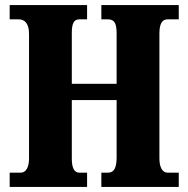

<svg xmlns="http://www.w3.org/2000/svg" viewBox="-20 -734 738 754"><path d="M18 0H322V-56H291C271 -56 262 -76 262 -111V-341H438V-116C438 -76 428 -56 405 -56H378V0H682V-56H638C619 -56 606 -75 606 -112V-602C606 -643 618 -658 638 -658H682V-714H378V-658H404C429 -658 438 -643 438 -602V-405H262V-605C262 -643 271 -658 291 -658H322V-714H18V-658H54C76 -658 94 -643 94 -601V-111C94 -76 81 -56 62 -56H18Z"/></svg>

Font: Noto Serif Ethiopic ExtraCondensed Black
Style: Regular
Weight: 900
Width: 2
Designer: Monotype Design Team
Foundry: Monotype Imaging Inc.
Version: Version 2.102